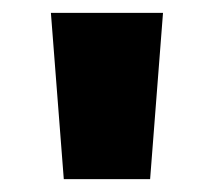

<svg xmlns="http://www.w3.org/2000/svg" viewBox="-20 -734 332 298"><path d="M233 -714 213 -456H79L59 -714Z"/></svg>

Font: Noto Sans Arabic Blk
Style: Regular
Weight: 900
Designer: Monotype Design Team, Nadine Chahine, Nizar Qandah and Khaled Hosny
Foundry: Monotype Imaging Inc.
Version: Version 2.012; ttfautohint (v1.8.4.7-5d5b)